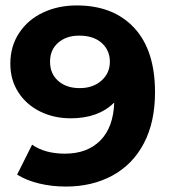

<svg xmlns="http://www.w3.org/2000/svg" viewBox="-20 -675 626 706"><path d="M550 -336Q550 -226 509 -148Q468 -70 393.5 -29.5Q319 11 222 11Q170 11 123 -0.5Q76 -12 43 -33L98 -143Q145 -110 219 -110Q301 -110 349 -158.5Q397 -207 400 -298Q342 -240 240 -240Q178 -240 127.5 -265Q77 -290 47.5 -335.5Q18 -381 18 -441Q18 -505 50.5 -554Q83 -603 138.5 -629Q194 -655 262 -655Q397 -655 473.5 -572.5Q550 -490 550 -336ZM271 -544Q224 -544 194 -518Q164 -492 164 -448Q164 -404 194 -377.5Q224 -351 273 -351Q322 -351 353 -378.5Q384 -406 384 -448Q384 -490 354 -517Q324 -544 271 -544Z"/></svg>

Font: Montserrat Ace
Style: Bold
Weight: 700
Designer: Julieta Ulanovsky
Foundry: Julieta Ulanovsky
Version: Version 1